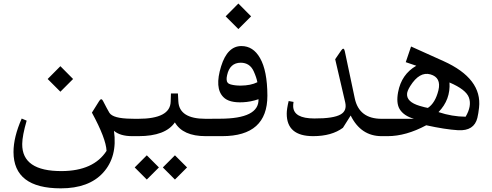

<svg xmlns="http://www.w3.org/2000/svg" viewBox="-20 -763 2759 1076"><path d="M318.4 -392.1 389.6 -320.3 318.4 -249 247.1 -320.3ZM736.8 0H720.7Q653.8 0 618.7 -29.8Q639.2 115.7 557.6 205.1Q478 292.5 320.8 292.5Q56.2 292.5 55.7 88.9Q55.7 5.4 101.6 -98.6L129.4 -86.9Q105 -2.9 104.5 43.9Q103 196.8 326.2 195.8Q504.4 194.8 577.1 82.5Q574.2 13.7 495.1 -131.8L536.1 -197.3Q547.9 -215.8 557.1 -197.8Q581.1 -150.9 592.8 -131.3Q612.8 -98.6 715.8 -97.7L736.8 -97.2Q755.4 -96.7 755.4 -49.8V-46.4Q755.4 0 736.8 0Z M1132.3 0Q1004.9 0 960 -77.1Q907.2 0 756.3 0H731.4Q692.9 0 692.9 -45.9V-50.8Q692.9 -97.2 731.4 -97.2H754.4Q934.1 -97.2 936.5 -193.4L938 -239.3H977.1L979.5 -194.8Q984.4 -97.2 1132.3 -97.2H1143.1Q1162.1 -97.2 1162.1 -49.8V-46.4Q1162.1 0 1143.1 0ZM960.4 107.4 1028.3 175.3 960.4 243.2 892.6 175.3ZM802.7 107.4 870.6 175.3 802.7 243.2 734.9 175.3Z M1315.9 -743.2 1387.2 -671.4 1315.9 -600.1 1244.6 -671.4ZM1137.7 -97.2 1212.9 -97.7Q1432.1 -98.1 1428.7 -207Q1384.8 -191.9 1341.3 -189.9Q1263.7 -186 1231.9 -218.8Q1181.2 -269.5 1219.2 -391.6Q1254.4 -504.9 1333 -504.9Q1398.9 -504.9 1437 -438Q1478 -367.2 1478.5 -227.1Q1479 0 1225.1 0H1137.7Q1099.1 0 1099.1 -45.9V-50.8Q1099.1 -97.2 1137.7 -97.2ZM1401.9 -363.3Q1380.4 -411.1 1329.1 -411.6Q1268.1 -411.1 1252.9 -342.3Q1249.5 -327.6 1250 -318.8Q1250 -295.4 1273.4 -289.6Q1296.9 -283.2 1328.6 -283.2Q1385.7 -283.7 1422.4 -302.2Q1417.5 -328.6 1401.9 -363.3Z M2118.7 0Q2002.4 0 1945.3 -115.7L1901.9 -46.9Q1838.9 0 1734.9 0Q1586.4 0 1586.9 -126.5Q1586.9 -151.9 1597.7 -196.8L1625 -191.9Q1622.6 -175.8 1623 -166.5Q1625.5 -99.1 1741.7 -99.1Q1849.6 -98.6 1889.6 -122.1Q1925.3 -142.6 1914.6 -189.5L1858.4 -431.2L1891.6 -479.5Q1906.7 -501.5 1912.1 -477.1L1968.3 -211.4Q1992.7 -97.2 2118.7 -97.2H2130.9Q2149.9 -97.2 2149.9 -49.8V-46.4Q2149.9 0 2130.9 0Z M2126.5 -97.2Q2126.5 -97.2 2152.8 -97.2H2299.8Q2242.2 -113.8 2219.2 -152.3Q2199.7 -185.5 2210.9 -246.1Q2229.5 -346.7 2313 -394.5L2253.9 -414.6L2283.7 -502.4L2465.8 -420.4Q2683.1 -322.3 2664.6 -159.2Q2661.1 -127 2655.3 -102.5Q2637.2 -28.3 2547.4 -33.2Q2474.6 -37.6 2368.7 -61Q2254.9 0 2152.8 0H2126.5Q2087.9 0 2087.9 -45.9V-50.8Q2087.9 -97.2 2126.5 -97.2ZM2437.5 -134.8Q2513.2 -109.4 2589.4 -108.9Q2625 -168.9 2607.9 -216.3Q2591.8 -261.2 2499 -300.8Q2505.4 -204.6 2437.5 -134.8ZM2377.9 -158.2Q2419.4 -186 2437 -256.8Q2454.1 -328.6 2392.1 -346.2Q2331.1 -363.3 2279.3 -281.2Q2261.7 -252.9 2261.2 -236.8Q2258.3 -191.9 2331.1 -169.9Q2362.3 -160.6 2377.9 -158.2Z"/></svg>

Font: Parastoo WOL
Style: WOL
Weight: 400
Foundry: Saber Rastikerdar (saber.rastikerdar@gmail.com)
Version: Version 1.0.0-alpha5